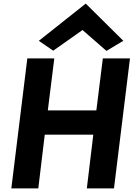

<svg xmlns="http://www.w3.org/2000/svg" viewBox="-20 -1038 743 1068"><path d="M196 -811 276 -756 439 -871 572 -755 666 -811 457 -1018ZM463 10H614L703 -713H552L516 -424H246L282 -713H132L43 10H193L229 -289H499Z"/></svg>

Font: Bluebird
Style: SfBdExtObl
Weight: 700
Designer: Jasper
Foundry: Cannot Into Space Fonts
Version: Version 0.98